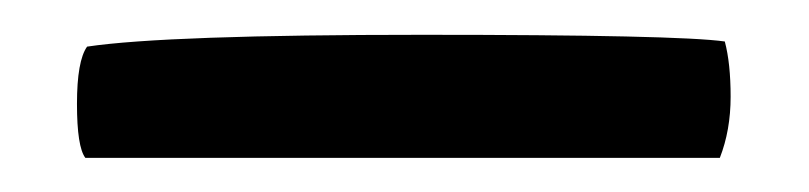

<svg xmlns="http://www.w3.org/2000/svg" viewBox="-20 -721 472 112"><path d="M399.9 -628.9H29.8Q24.9 -635.3 24.9 -660.4Q24.9 -685.5 30.8 -693.8Q77.1 -700.7 226.3 -700.7Q375.5 -700.7 402.8 -696.8Q406.2 -684.1 406.2 -664.6Q406.2 -645 399.9 -628.9Z"/></svg>

Font: Marko One
Style: Regular
Weight: 400
Designer: Zhenya Spizhovyi
Foundry: Cyreal
Version: Version 1.003